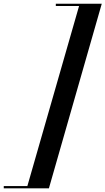

<svg xmlns="http://www.w3.org/2000/svg" viewBox="-132 -812 567 1032"><path d="M415 -792 130.9 200.2H-111.8V188H15.1L293 -779.8H168V-792Z"/></svg>

Font: Nyght Serif Medium Italic
Style: Regular
Weight: 500
Italic angle: -16°
Designer: Maksym Kobuzan
Version: Version 0.410;Glyphs 3.1.2 (3151)